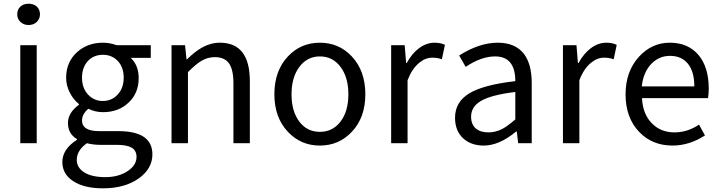

<svg xmlns="http://www.w3.org/2000/svg" viewBox="-20 -775 3896 1039"><path d="M89.8 0V-530.3H178.7V0ZM73.2 -697.3Q73.2 -723.6 90.3 -739.3Q107.4 -754.9 134.8 -754.9Q162.1 -754.9 179.2 -739.3Q196.3 -723.6 196.3 -697.3Q196.3 -672.9 178.7 -656.2Q161.1 -639.6 134.8 -639.6Q108.4 -639.6 90.8 -656.2Q73.2 -672.9 73.2 -697.3Z M537.1 244.1Q437.5 244.1 378.9 207Q317.4 168.9 317.4 101.6Q317.4 32.2 396.5 -18.6V-22.5Q347.7 -50.8 347.7 -109.4Q347.7 -165 407.2 -208V-211.9Q377.9 -235.4 359.4 -270.5Q337.9 -310.5 337.9 -354.5Q337.9 -439.5 397.5 -493.2Q454.1 -543.9 537.1 -543.9Q574.2 -543.9 611.3 -530.3H795.9V-461.9H687.5Q730.5 -420.9 730.5 -352.5Q730.5 -269.5 673.8 -217.8Q620.1 -168 537.1 -168Q495.1 -168 458 -186.5Q423.8 -157.2 423.8 -123Q423.8 -65.4 516.6 -65.4H620.1Q804.7 -65.4 804.7 60.5Q804.7 136.7 732.4 189.5Q656.2 244.1 537.1 244.1ZM549.8 183.6Q623 183.6 672.9 149.4Q718.8 118.2 718.8 74.2Q718.8 39.1 691.4 23.4Q665 8.8 610.4 8.8H518.6Q485.4 8.8 450.2 0Q395.5 39.1 395.5 89.8Q395.5 132.8 436.5 158.2Q477.5 183.6 549.8 183.6ZM616.2 -262.7Q649.4 -297.9 649.4 -354.5Q649.4 -411.1 617.2 -445.3Q585 -478.5 537.1 -478.5Q488.3 -478.5 457 -446.3Q423.8 -411.1 423.8 -354.5Q423.8 -297.9 457 -262.7Q489.3 -228.5 536.6 -228.5Q584 -228.5 616.2 -262.7Z M908.2 0V-530.3H981.4L989.3 -454.1H992.2Q1036.1 -497.1 1073.2 -517.6Q1120.1 -543.9 1169.9 -543.9Q1332 -543.9 1332 -335.9V0H1243.2V-324.2Q1243.2 -398.4 1219.2 -432.1Q1195.3 -465.8 1142.6 -465.8Q1103.5 -465.8 1069.3 -445.3Q1041 -428.7 997.1 -384.8V0Z M1539.1 -60.5Q1464.8 -137.7 1464.8 -265.1Q1464.8 -392.6 1539.1 -470.7Q1608.4 -543.9 1710.9 -543.9Q1813.5 -543.9 1882.8 -470.7Q1957 -392.6 1957 -265.1Q1957 -137.7 1882.8 -60.5Q1813.5 12.7 1710.9 12.7Q1608.4 12.7 1539.1 -60.5ZM1710.9 -469.7Q1642.6 -469.7 1600.1 -413.1Q1557.6 -356.4 1557.6 -264.6Q1557.6 -172.9 1599.6 -117.2Q1641.6 -61.5 1710.9 -61.5Q1780.3 -61.5 1822.8 -117.2Q1865.2 -172.9 1865.2 -264.6Q1865.2 -356.4 1822.8 -413.1Q1780.3 -469.7 1710.9 -469.7Z M2096.7 0V-530.3H2169.9L2177.7 -433.6H2180.7Q2209 -485.4 2247.1 -513.7Q2287.1 -543.9 2331.1 -543.9Q2365.2 -543.9 2387.7 -532.2L2371.1 -454.1Q2348.6 -462.9 2319.3 -462.9Q2282.2 -462.9 2249 -435.5Q2210 -404.3 2185.5 -340.8V0Z M2597.7 12.7Q2529.3 12.7 2486.3 -26.4Q2442.4 -67.4 2442.4 -137.7Q2442.4 -223.6 2520.5 -270.5Q2597.7 -316.4 2768.6 -335.9Q2768.6 -469.7 2659.2 -469.7Q2584 -469.7 2500 -413.1L2464.8 -474.6Q2573.2 -543.9 2673.8 -543.9Q2767.6 -543.9 2814.5 -484.4Q2857.4 -428.7 2857.4 -326.2V0H2784.2L2776.4 -63.5H2773.4Q2681.6 12.7 2597.7 12.7ZM2623 -58.6Q2660.2 -58.6 2696.3 -76.2Q2727.5 -92.8 2768.6 -128.9V-277.3Q2638.7 -261.7 2582 -228.5Q2529.3 -197.3 2529.3 -143.6Q2529.3 -100.6 2556.6 -78.1Q2581.1 -58.6 2623 -58.6Z M3026.4 0V-530.3H3099.6L3107.4 -433.6H3110.4Q3138.7 -485.4 3176.8 -513.7Q3216.8 -543.9 3260.7 -543.9Q3294.9 -543.9 3317.4 -532.2L3300.8 -454.1Q3278.3 -462.9 3249 -462.9Q3211.9 -462.9 3178.7 -435.5Q3139.6 -404.3 3115.2 -340.8V0Z M3619.1 12.7Q3509.8 12.7 3439.5 -60.5Q3365.2 -137.7 3365.2 -264.6Q3365.2 -388.7 3438.5 -468.8Q3507.8 -543.9 3604.5 -543.9Q3704.1 -543.9 3760.7 -476.6Q3815.4 -410.2 3815.4 -294.9Q3815.4 -269.5 3811.5 -244.1H3454.1Q3458 -159.2 3506.3 -108.9Q3554.7 -58.6 3629.9 -58.6Q3700.2 -58.6 3762.7 -100.6L3794.9 -42Q3710 12.7 3619.1 12.7ZM3453.1 -307.6H3737.3Q3737.3 -387.7 3702.6 -430.2Q3668 -472.7 3605.5 -472.7Q3546.9 -472.7 3504.9 -429.7Q3460.9 -383.8 3453.1 -307.6Z"/></svg>

Font: Bpmf GenYo Gothic R
Style: R
Weight: 400
Foundry: But Ko
Version: Version 1.320